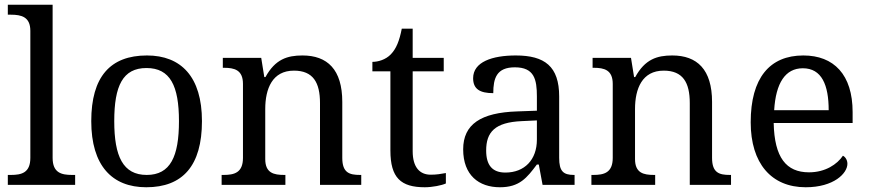

<svg xmlns="http://www.w3.org/2000/svg" viewBox="-20 -780 3667 810"><path d="M13 0H297V-42H284C239 -42 202 -51 202 -114V-760H13V-718H26C70 -718 108 -709 108 -650V-114C108 -51 71 -42 26 -42H13Z M597 10C751 10 832 -81 832 -269C832 -456 744 -546 600 -546C445 -546 365 -456 365 -269C365 -81 453 10 597 10ZM599 -42C499 -42 462 -120 462 -269C462 -418 498 -493 598 -493C698 -493 735 -418 735 -269C735 -120 699 -42 599 -42Z M915 0H1184V-42H1179C1135 -42 1099 -50 1099 -109V-320C1099 -406 1129 -482 1220 -482C1301 -482 1330 -432 1330 -345V0H1504V-42H1499C1454 -42 1424 -51 1424 -114V-350C1424 -487 1361 -546 1256 -546C1192 -546 1141 -530 1100 -455H1095L1082 -536H920V-494H925C969 -494 1005 -485 1005 -426V-114C1005 -51 968 -42 923 -42H915Z M1772 10C1804 10 1844 2 1861 -6V-50C1840 -46 1821 -43 1797 -43C1751 -43 1721 -74 1721 -142V-479H1852V-536H1721V-659H1675C1665 -608 1652 -575 1629 -551C1607 -528 1575 -519 1551 -519V-479H1627V-145C1627 -30 1671 10 1772 10Z M2089 10C2172 10 2203 -30 2245 -86H2253L2269 0H2404V-42H2401C2356 -42 2339 -58 2339 -114V-373C2339 -500 2278 -546 2156 -546C2057 -546 1976 -519 1976 -450C1976 -404 2005 -387 2061 -387C2061 -450 2075 -496 2152 -496C2234 -496 2245 -445 2245 -373V-313L2162 -310C2009 -305 1934 -256 1934 -150C1934 -41 2000 10 2089 10ZM2112 -52C2057 -52 2031 -83 2031 -145C2031 -223 2068 -264 2181 -269L2245 -272V-191C2245 -106 2193 -52 2112 -52Z M2475 0H2744V-42H2739C2695 -42 2659 -50 2659 -109V-320C2659 -406 2689 -482 2780 -482C2861 -482 2890 -432 2890 -345V0H3064V-42H3059C3014 -42 2984 -51 2984 -114V-350C2984 -487 2921 -546 2816 -546C2752 -546 2701 -530 2660 -455H2655L2642 -536H2480V-494H2485C2529 -494 2565 -485 2565 -426V-114C2565 -51 2528 -42 2483 -42H2475Z M3379 10C3498 10 3555 -49 3555 -89C3555 -106 3545 -119 3536 -123C3512 -87 3462 -53 3393 -53C3297 -53 3247 -115 3244 -261H3577V-307C3577 -465 3498 -546 3369 -546C3227 -546 3147 -451 3147 -264C3147 -91 3234 10 3379 10ZM3476 -315H3246C3253 -430 3293 -492 3367 -492C3447 -492 3476 -421 3476 -315Z"/></svg>

Font: Noto Nastaliq Urdu
Style: Regular
Weight: 400
Designer: Monotype Design Team (Patrick Giasson: type design, Kamal Mansour: OpenType code, Glenda Bellarosa). Updated by Simon Co
Foundry: Monotype Imaging Inc., Simon Cozens
Version: Version 3.009